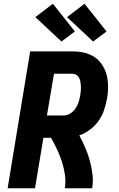

<svg xmlns="http://www.w3.org/2000/svg" viewBox="-20 -1011 640 1031"><path d="M21 0 142 -735H369Q393 -735 416 -731.5Q439 -728 460.5 -719Q482 -710 499 -696Q516 -682 528.5 -663Q541 -644 548.5 -622.5Q556 -601 558.5 -577.5Q561 -554 560 -530Q559 -506 555 -482Q549 -451 539 -420.5Q529 -390 510 -363Q491 -336 464 -315.5Q437 -295 406 -284Q423 -252 437.5 -218.5Q452 -185 462 -149.5Q472 -114 476.5 -76Q481 -38 475 0H328Q334 -37 328.5 -73.5Q323 -110 312 -144Q301 -178 286 -209.5Q271 -241 254 -271H213L168 0ZM232 -391H322Q341 -391 358 -402Q375 -413 386 -429.5Q397 -446 402.5 -464Q408 -482 411 -501Q413 -512 414 -524Q415 -536 414.5 -548Q414 -560 412 -571.5Q410 -583 405 -593Q400 -603 390.5 -609Q381 -615 369 -615H270ZM480 -788 340 -919 434 -991 552 -842ZM310 -788 170 -919 264 -991 382 -842Z"/></svg>

Font: Iosevka Curly HvExObl
Style: Regular
Weight: 900
Width: 7
Italic angle: -9°
Monospace: yes
Designer: Belleve Invis
Foundry: Belleve Invis
Version: Version 11.1.0; ttfautohint (v1.8.3)